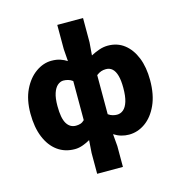

<svg xmlns="http://www.w3.org/2000/svg" viewBox="-139 -922 1176 1253"><g transform="rotate(-15 448.5 -296.0)"><path d="M362 207V66L368 -19Q346 -6 318.5 4Q291 14 264 14Q197 14 147.5 -22Q98 -58 70.5 -125Q43 -192 43 -285Q43 -378 75 -444.5Q107 -511 158 -547Q209 -583 264 -583Q298 -583 323 -574.5Q348 -566 368 -553L362 -635V-799H536V-635L529 -548Q555 -562 585 -572.5Q615 -583 645 -583Q709 -583 755.5 -547Q802 -511 828 -446.5Q854 -382 854 -294Q854 -196 822.5 -127Q791 -58 740 -22Q689 14 630 14Q603 14 577.5 6.5Q552 -1 529 -16L536 66V207ZM310 -132Q327 -132 341 -136.5Q355 -141 368 -154V-418Q354 -429 337.5 -433.5Q321 -438 306 -438Q285 -438 266.5 -422Q248 -406 237 -373Q226 -340 226 -287Q226 -205 248 -168.5Q270 -132 310 -132ZM588 -132Q612 -132 631 -148Q650 -164 661 -199Q672 -234 672 -291Q672 -341 663 -373.5Q654 -406 636.5 -422Q619 -438 593 -438Q576 -438 561 -433Q546 -428 529 -415V-151Q544 -140 559.5 -136Q575 -132 588 -132Z"/></g></svg>

Font: Noto Sans SC Black
Style: Regular
Weight: 900
Designer: Ryoko NISHIZUKA  (kana, bopomofo & ideographs); Paul D. Hunt (Latin, Greek & Cyrillic); Sandoll Communications , Soo-you
Foundry: Adobe
Version: Version 2.004-H2;hotconv 1.0.118;makeotfexe 2.5.65603